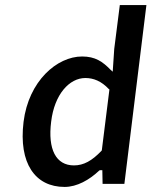

<svg xmlns="http://www.w3.org/2000/svg" viewBox="-20 -726 598 758"><path d="M317 -418C349 -418 380 -406 410 -374L412 -373L382 -133L381 -131C343 -91 310 -73 272 -73C201 -73 168 -136 182 -246C195 -354 254 -418 317 -418ZM235 12C284 12 333 -16 371 -52L374 -54H384L385 0H471L558 -706H453L431 -533L425 -443L417 -450C385 -483 356 -503 304 -503C205 -503 93 -406 73 -245C53 -81 119 12 235 12ZM431 -533Z"/></svg>

Font: Falling Sky
Style: LightObl
Weight: 400
Designer: Paul D. Hunt
Foundry: Adobe Systems Incorporated
Version: Version 1.02